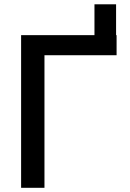

<svg xmlns="http://www.w3.org/2000/svg" viewBox="-20 -895 620 915"><path d="M535.6 -727.5V-631.8H191.9V0H80.6V-727.5H430.2V-874.5H533.2V-727.5Z"/></svg>

Font: Inter Medium
Style: Regular
Weight: 500
Designer: Rasmus Andersson
Foundry: rsms
Version: Version 4.001;git-9221beed3